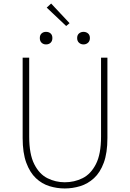

<svg xmlns="http://www.w3.org/2000/svg" viewBox="-20 -1052 734 1085"><path d="M346 13Q302 13 259.5 0Q217 -13 183 -45Q149 -77 128.5 -132.5Q108 -188 108 -272V-726H145V-280Q145 -181 173.5 -124.5Q202 -68 248 -45Q294 -22 346 -22Q400 -22 446.5 -45Q493 -68 522 -124.5Q551 -181 551 -280V-726H587V-272Q587 -188 566.5 -132.5Q546 -77 511 -45Q476 -13 433 0Q390 13 346 13ZM240 -801Q225 -801 215 -810.5Q205 -820 205 -837Q205 -854 215 -863Q225 -872 240 -872Q256 -872 266 -863Q276 -854 276 -837Q276 -820 266 -810.5Q256 -801 240 -801ZM354 -905 244 -1009 269 -1032 373 -921ZM452 -801Q437 -801 426.5 -810.5Q416 -820 416 -837Q416 -854 426.5 -863Q437 -872 452 -872Q467 -872 477.5 -863Q488 -854 488 -837Q488 -820 477.5 -810.5Q467 -801 452 -801Z"/></svg>

Font: Noto Sans JP
Style: Regular
Weight: 100
Designer: Ryoko NISHIZUKA 西塚涼子 (kana, bopomofo & ideographs); Paul D. Hunt (Latin, Greek & Cyrillic); Sandoll Communications 산돌커뮤니
Foundry: Adobe
Version: Version 2.004;hotconv 1.0.118;makeotfexe 2.5.65603